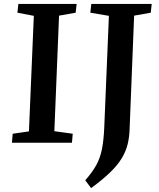

<svg xmlns="http://www.w3.org/2000/svg" viewBox="-20 -730 815 982"><path d="M153 -649 69 -665 74 -710H372L367 -665L282 -650L258 -59L352 -46L348 0H41L45 -46L128 -58ZM537 -649 442 -665 447 -710H756L751 -665L666 -650L643 -73Q642 -30 633 7Q624 44 603 79Q582 114 544 151Q506 188 446 232L416 192Q454 149 473.5 112.5Q493 76 501.5 32.5Q510 -11 513 -73Z"/></svg>

Font: Literata 36pt SemiBold
Style: Italic
Weight: 600
Italic angle: -2°
Designer: Latin by Veronika Burian and Jose Scaglione. Greek by Irene Vlachou. Cyrillic by Vera Evstafieva
Foundry: TypeTogether
Version: Version 3.002